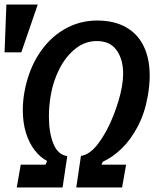

<svg xmlns="http://www.w3.org/2000/svg" viewBox="-53 -822 676 842"><path d="M38 -100H146.5L153.5 -116Q124 -131.5 99.8 -162.2Q75.5 -193 61.2 -238.2Q47 -283.5 47 -339Q47 -378.5 54 -417.5Q71 -512.5 116.5 -583.5Q162 -654.5 228.5 -693.2Q295 -732 373 -732Q447 -732 498.8 -703Q550.5 -674 577 -619.8Q603.5 -565.5 603.5 -490Q603.5 -449 595 -400.5Q582 -326 551 -267.2Q520 -208.5 480 -170Q440 -131.5 398 -113L392 -100H500L482.5 0H281.5L302 -138.5Q340.5 -143 378 -192.8Q415.5 -242.5 443.2 -312.2Q471 -382 482 -443.5Q487 -474.5 487 -498.5Q487 -562 458.2 -602Q429.5 -642 371.5 -642Q319.5 -642 277.5 -608.2Q235.5 -574.5 208 -520.8Q180.5 -467 170 -406.5Q161.5 -359.5 161.5 -311Q161.5 -240 181.2 -191.5Q201 -143 242 -137.5L221.5 0H20.5ZM112.5 -802 40.5 -592.5H-33L-25 -802Z"/></svg>

Font: JuliaMono BoldItalic
Style: Regular
Weight: 700
Italic angle: -9°
Monospace: yes
Designer: cormullion
Foundry: corm
Version: Version 0.049; ttfautohint (v1.8.4)